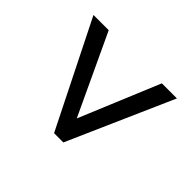

<svg xmlns="http://www.w3.org/2000/svg" viewBox="-122 -772 820 820"><g transform="rotate(-45 287.5 -362.0)"><path d="M525 -110 49 -320V-376L525 -614V-522L162 -352L525 -201Z"/></g></svg>

Font: Noto Sans Syriac Eastern Medium
Style: Regular
Weight: 500
Designer: Patrick Giasson and the Monotype Design Team
Foundry: Monotype Imaging Inc.
Version: Version 3.001